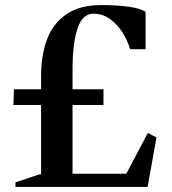

<svg xmlns="http://www.w3.org/2000/svg" viewBox="-20 -736 680 757"><path d="M142 -428Q141 -515 165 -579.5Q189 -644 242 -680Q295 -716 378 -716Q441 -716 487.5 -709.5Q534 -703 554 -689V-542H493Q482 -579 461 -611Q440 -643 411.5 -662.5Q383 -682 349 -682Q306 -682 286.5 -626Q267 -570 266 -472V-384H388V-322H266V-51H478L563 -212L597 -194L562 1H41V-17L137 -49H142V-322H33L35 -384H142Z"/></svg>

Font: Wittgenstein SemiBold
Style: Regular
Weight: 600
Designer: Jörg Drees
Foundry: Jörg Drees
Version: Version 1.500